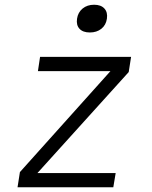

<svg xmlns="http://www.w3.org/2000/svg" viewBox="-20 -790 640 810"><path d="M54 0 64 -64 446 -490H140L149 -550H533L523 -486L138 -60H468L458 0ZM359 -653Q330 -653 315.5 -668.5Q301 -684 305 -711Q309 -738 328.5 -754Q348 -770 377 -770Q406 -770 420.5 -754Q435 -738 431 -711Q427 -684 407.5 -668.5Q388 -653 359 -653Z"/></svg>

Font: JetBrains Mono NL ExtraLight
Style: Italic
Weight: 200
Italic angle: -9°
Monospace: yes
Designer: Philipp Nurullin, Konstantin Bulenkov
Foundry: JetBrains
Version: Version 2.305; ttfautohint (v1.8.4.7-5d5b)